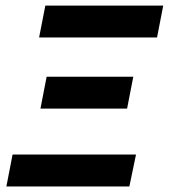

<svg xmlns="http://www.w3.org/2000/svg" viewBox="-20 -672 608 692"><path d="M3 0 25.3 -115H470.2L446.3 0ZM125.8 -280.7 148.1 -395.5H460.4L438.1 -280.7ZM120.9 -536.9 143.4 -651.8H568.3L546 -536.9Z"/></svg>

Font: Source Sans Variable
Style: Italic
Weight: 200
Italic angle: -11°
Designer: Paul D. Hunt
Foundry: Adobe Systems Incorporated
Version: Version 3.006;hotconv 1.0.111;makeotfexe 2.5.65597